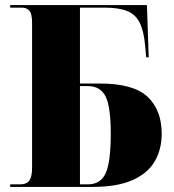

<svg xmlns="http://www.w3.org/2000/svg" viewBox="-20 -734 685 754"><path d="M20 0V-10H59Q85 -10 95.5 -25.5Q106 -41 106 -75V-643Q106 -681 95 -692.5Q84 -704 66 -704H20V-714H557L564 -509H554L550 -554Q545 -611 529 -644Q513 -677 480 -690.5Q447 -704 390 -704H294V-406H372Q505 -406 560 -353.5Q615 -301 615 -209Q615 -148 588 -101Q561 -54 501 -27Q441 0 344 0ZM325 -10Q375 -10 395 -54Q415 -98 415 -209Q415 -313 395 -354.5Q375 -396 324 -396H294V-10Z"/></svg>

Font: Noto Serif Display SemiCondensed Black
Style: Regular
Weight: 900
Width: 4
Designer: Monotype Design Team
Foundry: Monotype Imaging Inc.
Version: Version 2.009